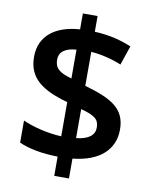

<svg xmlns="http://www.w3.org/2000/svg" viewBox="-90 -826 753 951"><g transform="rotate(10 287.0 -350.5)"><path d="M249 -39V58H323V-42C460 -56 530 -125 530 -224C530 -331 458 -369 323 -408V-579C376 -575 431 -561 476 -542L509 -639C459 -660 398 -677 323 -680V-759H249V-679C127 -671 48 -612 48 -506C48 -398 120 -349 249 -313V-141C183 -144 106 -162 54 -186V-75C102 -53 170 -40 249 -39ZM249 -577V-432C184 -450 163 -470 163 -513C163 -549 191 -573 249 -577ZM323 -145V-291C394 -272 415 -255 415 -214C415 -177 387 -152 323 -145Z"/></g></svg>

Font: Noto Sans Georgian SemiBold
Style: Regular
Weight: 600
Designer: Monotype Design Team, Akaki Razmadze
Foundry: Google LLC
Version: Version 2.005